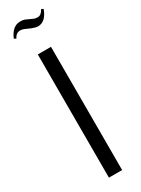

<svg xmlns="http://www.w3.org/2000/svg" viewBox="-176 -647 491 668"><g transform="rotate(-30 69.0 -313.0)"><path d="M96 -495V0H43V-495ZM6 -580 -2 -584Q15 -625 47 -625Q60 -625 68 -621L92 -610Q98 -607 108 -607Q122 -607 132 -626L140 -622Q124 -579 93 -579Q87 -579 81 -581Q75 -583 69 -585L53 -592Q41 -598 31 -598Q15 -598 6 -580Z"/></g></svg>

Font: Moniqa Cond Heading
Style: Regular
Weight: 400
Width: 3
Designer: Rajesh Rajput
Foundry: Rajesh Rajput
Version: Version 1.000